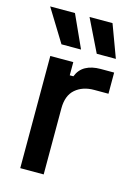

<svg xmlns="http://www.w3.org/2000/svg" viewBox="-108 -756 580 815"><g transform="rotate(15 181.5 -348.0)"><path d="M64 0V-493H165V-435H181Q193 -466 219.5 -480.5Q246 -495 285 -495H344V-402H281Q231 -402 199 -374.5Q167 -347 167 -290V0ZM97 -553 9 -696H118L183 -553ZM283 -696 336 -553H252L182 -696Z"/></g></svg>

Font: Space Grotesk Frontify Medium
Style: Regular
Weight: 500
Designer: Florian Karsten
Version: Version 2.000